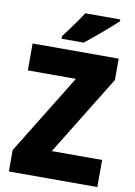

<svg xmlns="http://www.w3.org/2000/svg" viewBox="-100 -990 740 1053"><g transform="rotate(10 270.5 -463.5)"><path d="M518.1 0H25.4V-119.1L299.3 -564H31.7V-713.9H511.2V-595.2L237.8 -150.9H518.1ZM482.4 -927.2V-917Q468.8 -903.8 446.8 -884.5Q424.8 -865.2 399.9 -844Q375 -822.8 350.6 -802.5Q326.2 -782.2 306.6 -767.1H183.6V-781.2Q200.2 -803.7 219 -829.1Q237.8 -854.5 255.9 -879.9Q273.9 -905.3 287.1 -927.2Z"/></g></svg>

Font: Open Sans SemiCondensed ExtraBold
Style: Regular
Weight: 800
Width: 4
Designer: Monotype Design Team
Foundry: Monotype Imaging Inc.
Version: Version 3.000